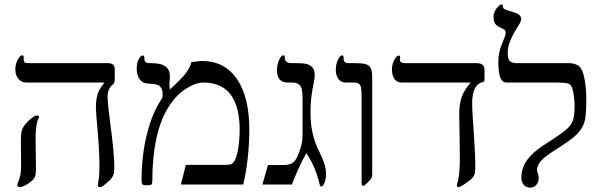

<svg xmlns="http://www.w3.org/2000/svg" viewBox="-20 -841 2743 875"><path d="M502.9 -477.1Q502.9 -461.4 493.2 -455.1Q470.2 -436.5 470.2 -398.9Q470.2 -371.1 482.9 -274.9Q501 -142.6 501 -77.1Q501 -56.2 497.3 -45.7Q493.7 -35.2 486.6 -26.9Q479.5 -18.6 478.8 -17.8Q478 -17.1 477.5 -16.6Q477.1 -16.1 476.3 -15.6Q475.6 -15.1 450.2 5.9Q439.9 12.2 435.1 12.2Q425.8 12.2 425.8 0L427.2 -8.3Q433.1 -33.7 433.1 -87.9Q433.1 -147.9 425.3 -240.7Q417 -333 417 -350.1Q417 -384.8 424.3 -409.9Q431.6 -435.1 456.1 -464.8H101.1Q77.6 -464.8 63.7 -481.7Q49.8 -498.5 49.8 -524.9Q49.8 -547.4 60.5 -568.1Q71.3 -588.9 81.1 -588.9Q87.9 -588.9 87.9 -580.1V-568.8Q87.9 -560.5 92.3 -556.9Q96.7 -553.2 107.9 -553.2H470.2Q502.9 -553.2 502.9 -527.8ZM158.2 -308.1Q158.2 -305.7 150.9 -291Q142.1 -258.8 142.1 -211.9L144 -71.8Q144 -47.4 139.6 -36.6Q135.3 -25.9 122.6 -14.9Q109.9 -3.9 93.8 4.2Q77.6 12.2 69.8 12.2Q59.1 12.2 59.1 1L60.5 -5.9Q76.2 -37.1 76.2 -86.9L75.2 -196.8Q75.2 -230.5 79.1 -244.9Q83 -259.3 95.7 -275.1Q108.4 -291 124.5 -303Q140.6 -314.9 148.9 -314.9Q151.9 -314.9 155 -313Q158.2 -311 158.2 -308.1Z M1116.2 -250Q1116.2 -185.1 1108.6 -117.7Q1101.1 -50.3 1088.4 0H804.2L827.1 -89.8H1012.2Q1028.3 -89.8 1035.9 -94Q1043.5 -98.1 1050 -110.4Q1056.6 -122.6 1061.5 -143.6Q1066.4 -164.6 1069.3 -193.1Q1072.3 -221.7 1072.3 -247.1Q1072.3 -464.8 906.2 -464.8Q870.1 -464.8 824.2 -434.6Q778.3 -404.3 743.7 -346.2Q709 -288.1 691.7 -205.1Q674.3 -122.1 674.3 -20Q674.3 -7.3 671.4 -2.2Q668.5 2.9 659.2 2.9H639.2Q625 2.9 625 -18.1Q625 -131.8 649.9 -231Q674.8 -330.1 719.2 -394Q721.2 -398.9 721.2 -411.1Q721.2 -428.7 715.3 -439Q709.5 -449.2 698.7 -453.9Q688 -458.5 657.2 -460Q631.3 -460 617.2 -478.8Q603 -497.6 603 -529.8Q603 -552.2 611.8 -570.1Q620.6 -587.9 631.3 -587.9Q635.3 -587.9 636.7 -585.2Q638.2 -582.5 638.2 -571.8Q638.2 -553.2 661.1 -553.2H668Q714.4 -553.2 734.4 -538.1Q754.4 -522.9 754.4 -492.2L752 -458Q752 -444.3 754.4 -433.1Q805.7 -480.5 826.2 -506.6Q846.7 -532.7 852.1 -558.1Q889.6 -563 901.4 -563Q1003.4 -563 1059.8 -481Q1116.2 -398.9 1116.2 -250Z M1465.8 -48.8Q1465.8 -26.4 1459.2 -8.8Q1452.6 8.8 1444.8 8.8Q1439.5 8.8 1437.5 2Q1435.5 -4.9 1434.1 -11.2Q1415 -86.4 1376 -143.1Q1360.8 -117.7 1338.6 -68.4Q1316.4 -19 1311 0H1175.8L1201.2 -88.9H1273.9Q1301.8 -88.9 1317.4 -101.6Q1333 -114.3 1347.2 -158.2Q1355.5 -184.6 1357.2 -198Q1358.9 -211.4 1358.9 -237.8V-384.8Q1358.9 -425.3 1354.2 -439Q1349.6 -452.6 1338.6 -458.7Q1327.6 -464.8 1307.1 -464.8H1292Q1242.2 -464.8 1242.2 -521Q1242.2 -545.4 1251.7 -567.1Q1261.2 -588.9 1272 -588.9Q1277.8 -588.9 1277.8 -579.1Q1277.8 -553.2 1310.1 -553.2H1329.1Q1366.7 -553.2 1382.3 -547.9Q1397.9 -542.5 1406 -530.8Q1414.1 -519 1414.1 -499Q1414.1 -485.8 1411.1 -470.9Q1408.2 -456.1 1404.5 -436Q1400.9 -416 1397.9 -389.4Q1395 -362.8 1395 -326.2Q1395 -226.6 1435.1 -149.9Q1454.1 -110.4 1460 -89.4Q1465.8 -68.4 1465.8 -48.8Z M1676.3 -43.9Q1676.3 -34.7 1672.1 -28.3Q1668 -22 1654.5 -8.1Q1641.1 5.9 1635.3 5.9Q1630.4 5.9 1629.2 2.2Q1627.9 -1.5 1627.9 -14.2V-402.8Q1627.9 -431.2 1625 -443.4Q1622.1 -455.6 1614.5 -460.2Q1606.9 -464.8 1585.9 -464.8H1557.1Q1533.7 -464.8 1522 -481.4Q1510.3 -498 1510.3 -522.9Q1510.3 -548.8 1520.3 -568.8Q1530.3 -588.9 1540 -588.9Q1542.5 -588.9 1544.2 -585.9Q1545.9 -583 1545.9 -580.1V-570.8Q1545.9 -565.4 1550.5 -559.3Q1555.2 -553.2 1567.9 -553.2H1598.1Q1633.8 -553.2 1648.9 -547.9Q1664.1 -542.5 1670.2 -529.5Q1676.3 -516.6 1676.3 -485.8Z M2188 -481Q2188 -474.1 2187 -471.4Q2186 -468.8 2182.1 -467.8Q2131.8 -456.1 2131.8 -372.1Q2131.8 -331.1 2139.2 -237.3Q2146 -143.6 2146 -74.2Q2146 -60.5 2143.8 -51.5Q2141.6 -42.5 2134.8 -32.7Q2127.9 -22.9 2102.1 -5.4Q2076.2 12.2 2070.8 12.2Q2062 12.2 2062 2L2063.5 -3.9Q2075.7 -38.6 2075.7 -120.1L2074.2 -234.4L2072.8 -320.8Q2072.8 -368.2 2084.7 -400.4Q2096.7 -432.6 2125 -464.8H1813Q1788.1 -464.8 1777.1 -481.7Q1766.1 -498.5 1766.1 -524.9Q1766.1 -540 1771.2 -554.7Q1776.4 -569.3 1783.9 -578.6Q1791.5 -587.9 1797.9 -587.9Q1803.7 -587.9 1803.7 -580.1L1802.7 -568.8Q1802.7 -553.2 1824.7 -553.2H2151.9Q2165 -553.2 2172.9 -549.6Q2180.7 -545.9 2184.3 -539.8Q2188 -533.7 2188 -519Z M2651.9 -388.2Q2651.9 -324.7 2646.2 -295.9Q2640.6 -267.1 2619.4 -240.7Q2598.1 -214.4 2549.8 -183.6Q2477.1 -137.2 2459 -121.1Q2440.9 -105 2434.3 -91.8Q2427.7 -78.6 2427.7 -65.9Q2427.7 -59.1 2431.4 -49.3Q2435.1 -39.6 2435.1 -32.2Q2435.1 -10.7 2423.8 1.7Q2412.6 14.2 2396 14.2Q2377.9 14.2 2366.9 1.2Q2356 -11.7 2356 -32.2Q2356 -66.9 2373 -97.7Q2390.1 -128.4 2431.6 -161.1Q2449.7 -174.8 2492.2 -201.7Q2537.6 -231 2560.5 -250.7Q2583.5 -270.5 2591.1 -292.5Q2598.6 -314.5 2598.6 -359.9Q2598.6 -378.9 2595 -405.5Q2591.3 -432.1 2585.9 -444.1Q2580.6 -456.1 2568.6 -460.4Q2556.6 -464.8 2518.1 -464.8H2289.1Q2267.6 -464.8 2259.3 -489.3Q2251 -513.7 2251 -563Q2251 -602.5 2269 -644Q2284.7 -680.7 2284.7 -690.9Q2284.7 -700.2 2278.8 -705.3Q2272.9 -710.4 2261.7 -714.8Q2241.7 -723.1 2235.4 -734.9Q2229 -746.6 2229 -763.2Q2229 -776.9 2234.9 -789.6Q2240.7 -802.2 2250.2 -811.5Q2259.8 -820.8 2265.6 -820.8Q2270.5 -820.8 2271.2 -818.6Q2272 -816.4 2272 -811Q2272 -805.2 2275.9 -801.8Q2279.8 -798.3 2294.9 -793Q2336.9 -781.2 2345.9 -773.7Q2355 -766.1 2355 -753.9Q2355 -744.1 2345.5 -729.2Q2335.9 -714.4 2324.5 -694.6Q2313 -674.8 2303.5 -650.9Q2293.9 -627 2293.9 -599.1Q2293.9 -571.3 2303.5 -562.3Q2313 -553.2 2339.8 -553.2H2571.8Q2601.1 -553.2 2617.9 -540Q2634.8 -526.9 2643.3 -484.4Q2651.9 -441.9 2651.9 -388.2Z"/></svg>

Font: Times New Roman
Style: Regular
Weight: 400
Designer: Steve Matteson
Foundry: Ascender Corporation
Version: Version 2.00.3